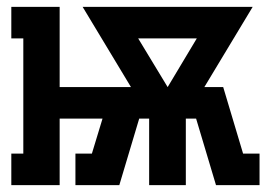

<svg xmlns="http://www.w3.org/2000/svg" viewBox="-20 -540 790 560"><path d="M13 0V-92H48V-428H13V-520H154V-286H362L221 -520H717L576 -286H631L689 -92H737V0H610L552 -194H522V0H415V-194H386L328 0H200V-92H248L279 -194H154V0ZM469 -286 554 -428H383Z"/></svg>

Font: Iosevka Etoile Semibold
Style: Regular
Weight: 600
Designer: Belleve Invis
Foundry: Belleve Invis
Version: Version 22.1.2; ttfautohint (v1.8.4)